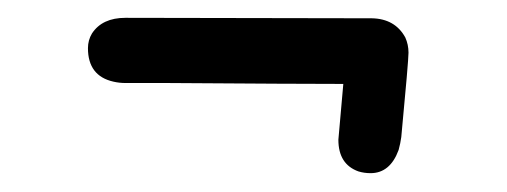

<svg xmlns="http://www.w3.org/2000/svg" viewBox="-20 -270 554 210"><path d="M117.2 -250.5Q117.2 -250.5 386.7 -250Q412.1 -249.5 423.3 -229Q426.8 -221.2 426.8 -212.4Q426.8 -203.6 418.9 -120.1Q418 -113.3 416 -106Q406.7 -80.6 385.3 -80.6Q378.4 -80.6 372.1 -82.5Q350.1 -90.3 350.1 -117.2L355.5 -178.2Q305.7 -178.2 163.1 -179.2Q121.6 -179.2 117.2 -179.2Q110.4 -179.2 104 -180.7Q76.2 -187 76.2 -217.3Q76.2 -226.1 80.6 -233.4Q91.8 -250.5 117.2 -250.5Z"/></svg>

Font: Vibur
Style: Medium
Weight: 400
Version: Version 1.004